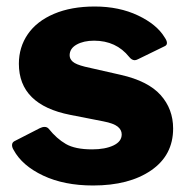

<svg xmlns="http://www.w3.org/2000/svg" viewBox="-20 -560 576 590"><path d="M269 -435Q237 -435 215.5 -423Q194 -411 194 -390Q194 -379 203.5 -370.5Q213 -362 241 -355L351 -330Q435 -311 473.5 -268Q512 -225 512 -165Q512 -83 444.5 -36.5Q377 10 266 10Q177 10 112.5 -20.5Q48 -51 22 -99Q17 -107 17 -114Q17 -122 24 -126L102 -166Q110 -170 117 -170Q125 -170 130 -164Q154 -134 182.5 -117.5Q211 -101 263 -101Q303 -101 328.5 -113Q354 -125 354 -147Q354 -161 341.5 -171Q329 -181 298 -187L196 -207Q38 -238 38 -364Q38 -415 65.5 -455Q93 -495 146 -517.5Q199 -540 271 -540Q346 -540 404 -512.5Q462 -485 486 -445Q493 -435 493 -428Q493 -421 486 -418L404 -378Q398 -375 394 -375Q385 -375 377 -385Q337 -435 269 -435Z"/></svg>

Font: Libre Franklin ExtraBold
Style: Regular
Weight: 800
Designer: Pablo Impallari, Rodrigo Fuenzalida
Foundry: Impallari Type
Version: Version 1.002; ttfautohint (v1.5)